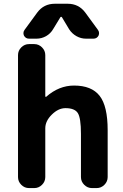

<svg xmlns="http://www.w3.org/2000/svg" viewBox="-20 -1004 642 1004"><path d="M303.7 -914.1Q302.7 -916 299.8 -916Q296.9 -916 295.9 -914.1L257.8 -851.6Q244.1 -828.1 220.7 -814.9Q197.3 -801.8 170.9 -801.8H131.8Q114.3 -801.8 105.5 -817.4Q102.5 -824.2 102.5 -831.1Q102.5 -839.8 108.4 -847.7L174.8 -938.5Q209 -984.4 266.6 -984.4H334Q391.6 -984.4 425.8 -938.5L492.2 -847.7Q498 -839.8 498 -831.1Q498 -824.2 495.1 -817.4Q486.3 -801.8 468.8 -801.8H429.7Q403.3 -801.8 379.9 -814.9Q356.4 -828.1 341.8 -850.6ZM216.8 -500Q216.8 -498 218.8 -497.6Q220.7 -497.1 221.7 -498Q288.1 -556.6 367.2 -556.6Q459 -556.6 501 -502.9Q543 -449.2 543 -323.2V-78.1Q543 -54.7 525.9 -37.6Q508.8 -20.5 485.4 -20.5H460.9Q437.5 -20.5 420.4 -37.6Q403.3 -54.7 403.3 -78.1V-303.7Q403.3 -387.7 386.7 -413.1Q370.1 -438.5 322.3 -438.5Q285.2 -438.5 251 -404.8Q216.8 -371.1 216.8 -333V-78.1Q216.8 -54.7 199.7 -37.6Q182.6 -20.5 159.2 -20.5H131.8Q108.4 -20.5 91.3 -37.6Q74.2 -54.7 74.2 -78.1V-715.8Q74.2 -739.3 91.3 -756.3Q108.4 -773.4 131.8 -773.4H159.2Q182.6 -773.4 199.7 -756.3Q216.8 -739.3 216.8 -715.8Z"/></svg>

Font: Gen Jyuu Gothic P Bold
Style: Bold
Weight: 700
Designer: [Source Han Sans]
Ryoko NISHIZUKA  (kana & ideographs); Paul D. Hunt (Latin, Greek & Cyrillic); Wenlong ZHANG  (bopomofo
Version: Version 1.002.20150607